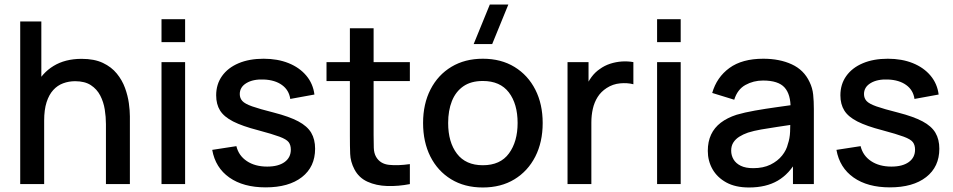

<svg xmlns="http://www.w3.org/2000/svg" viewBox="-20 -815 4219 850"><path d="M449 0V-265.5Q449 -297 443.8 -330.2Q438.5 -363.5 423.8 -392Q409 -420.5 382.2 -438Q355.5 -455.5 312.5 -455.5Q284.5 -455.5 259.5 -446.2Q234.5 -437 215.8 -416.5Q197 -396 186.2 -362.5Q175.5 -329 175.5 -281L110.5 -305.5Q110.5 -379 138 -435.2Q165.5 -491.5 217 -523Q268.5 -554.5 341.5 -554.5Q397.5 -554.5 435.5 -536.5Q473.5 -518.5 497.2 -489.2Q521 -460 533.5 -425.5Q546 -391 550.5 -358Q555 -325 555 -300V0ZM69.5 0V-720H163V-331.5H175.5V0Z M695 -628.5V-730H799.5V-628.5ZM695 0V-540H799.5V0Z M1156 14.5Q1057.5 14.5 995.5 -29Q933.5 -72.5 919.5 -151.5L1026.5 -168Q1036.5 -126 1072.8 -101.8Q1109 -77.5 1163 -77.5Q1212 -77.5 1239.8 -97.5Q1267.5 -117.5 1267.5 -152.5Q1267.5 -173 1257.8 -185.8Q1248 -198.5 1217 -210Q1186 -221.5 1122.5 -238.5Q1053 -256.5 1012.2 -277.2Q971.5 -298 954.2 -325.8Q937 -353.5 937 -393Q937 -442 963 -478.5Q989 -515 1036.2 -535Q1083.5 -555 1147 -555Q1209 -555 1257.5 -535.5Q1306 -516 1336 -480.2Q1366 -444.5 1372 -396.5L1265 -377Q1259.5 -416 1228.5 -438.5Q1197.5 -461 1148 -463Q1100.5 -465 1071 -447.2Q1041.5 -429.5 1041.5 -398.5Q1041.5 -380.5 1052.8 -368Q1064 -355.5 1096.5 -344Q1129 -332.5 1192.5 -316.5Q1260.5 -299 1300.5 -277.8Q1340.5 -256.5 1357.8 -227.2Q1375 -198 1375 -156.5Q1375 -76.5 1316.8 -31Q1258.5 14.5 1156 14.5Z M1794.5 0Q1743.5 10 1694.5 8.5Q1645.5 7 1607 -10.5Q1568.5 -28 1549 -65.5Q1531.5 -99 1530.2 -133.8Q1529 -168.5 1529 -212.5V-690H1634V-217.5Q1634 -185 1634.8 -161Q1635.5 -137 1645 -120.5Q1663 -89.5 1702.2 -85.2Q1741.5 -81 1794.5 -88.5ZM1425.5 -456V-540H1794.5V-456Z M2159 -620H2077L2148.5 -795H2230.5ZM2117.5 15Q2036.5 15 1977 -21.5Q1917.5 -58 1885.2 -122.2Q1853 -186.5 1853 -270.5Q1853 -355 1886 -419.2Q1919 -483.5 1978.5 -519.2Q2038 -555 2117.5 -555Q2198.5 -555 2258 -518.5Q2317.5 -482 2350 -418Q2382.5 -354 2382.5 -270.5Q2382.5 -186 2349.8 -121.8Q2317 -57.5 2257.5 -21.2Q2198 15 2117.5 15ZM2117.5 -83.5Q2195 -83.5 2233.2 -135.8Q2271.5 -188 2271.5 -270.5Q2271.5 -355 2232.8 -405.8Q2194 -456.5 2117.5 -456.5Q2065 -456.5 2031 -432.8Q1997 -409 1980.5 -367.2Q1964 -325.5 1964 -270.5Q1964 -185.5 2003 -134.5Q2042 -83.5 2117.5 -83.5Z M2492.5 0V-540H2585.5V-409L2572.5 -426Q2582.5 -452 2598.5 -473.8Q2614.5 -495.5 2635.5 -509.5Q2656 -524.5 2681.2 -532.8Q2706.5 -541 2733 -542.8Q2759.5 -544.5 2784 -540V-442Q2757.5 -449 2725.2 -446Q2693 -443 2666 -425.5Q2640.5 -409 2625.8 -385.5Q2611 -362 2604.5 -333.2Q2598 -304.5 2598 -272.5V0Z M2889 -628.5V-730H2993.5V-628.5ZM2889 0V-540H2993.5V0Z M3296 15Q3236 15 3195.5 -7.2Q3155 -29.5 3134.2 -66.2Q3113.5 -103 3113.5 -147Q3113.5 -188 3128 -219Q3142.5 -250 3171 -271.8Q3199.5 -293.5 3241 -307Q3277 -317.5 3322.5 -325.5Q3368 -333.5 3418.2 -340.5Q3468.5 -347.5 3518 -354.5L3480 -333.5Q3481 -397 3453.2 -427.8Q3425.5 -458.5 3358 -458.5Q3315.5 -458.5 3280 -438.8Q3244.5 -419 3230.5 -373.5L3133 -403.5Q3153 -473 3209.2 -514Q3265.5 -555 3359 -555Q3431.5 -555 3485.2 -530.2Q3539 -505.5 3564 -452Q3577 -425.5 3580 -396Q3583 -366.5 3583 -332.5V0H3490.5V-123.5L3508.5 -107.5Q3475 -45.5 3423.2 -15.2Q3371.5 15 3296 15ZM3314.5 -70.5Q3359 -70.5 3391 -86.2Q3423 -102 3442.5 -126.5Q3462 -151 3468 -177.5Q3476.5 -201.5 3477.8 -231.5Q3479 -261.5 3479 -279.5L3513 -267Q3463.5 -259.5 3423 -253.5Q3382.5 -247.5 3349.8 -241.8Q3317 -236 3291.5 -228Q3270 -220.5 3253.2 -210Q3236.5 -199.5 3226.8 -184.5Q3217 -169.5 3217 -148Q3217 -127 3227.5 -109.2Q3238 -91.5 3259.5 -81Q3281 -70.5 3314.5 -70.5Z M3919.5 14.5Q3821 14.5 3759 -29Q3697 -72.5 3683 -151.5L3790 -168Q3800 -126 3836.2 -101.8Q3872.5 -77.5 3926.5 -77.5Q3975.5 -77.5 4003.2 -97.5Q4031 -117.5 4031 -152.5Q4031 -173 4021.2 -185.8Q4011.5 -198.5 3980.5 -210Q3949.5 -221.5 3886 -238.5Q3816.5 -256.5 3775.8 -277.2Q3735 -298 3717.8 -325.8Q3700.5 -353.5 3700.5 -393Q3700.5 -442 3726.5 -478.5Q3752.5 -515 3799.8 -535Q3847 -555 3910.5 -555Q3972.5 -555 4021 -535.5Q4069.5 -516 4099.5 -480.2Q4129.5 -444.5 4135.5 -396.5L4028.5 -377Q4023 -416 3992 -438.5Q3961 -461 3911.5 -463Q3864 -465 3834.5 -447.2Q3805 -429.5 3805 -398.5Q3805 -380.5 3816.2 -368Q3827.5 -355.5 3860 -344Q3892.5 -332.5 3956 -316.5Q4024 -299 4064 -277.8Q4104 -256.5 4121.2 -227.2Q4138.5 -198 4138.5 -156.5Q4138.5 -76.5 4080.2 -31Q4022 14.5 3919.5 14.5Z"/></svg>

Font: Manrope ExtraLight SemiBold
Style: Regular
Weight: 600
Version: Version 4.504